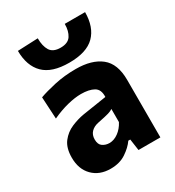

<svg xmlns="http://www.w3.org/2000/svg" viewBox="-181 -849 884 969"><g transform="rotate(-30 261.0 -365.0)"><path d="M179 12Q114.5 12 75.2 -27.8Q36 -67.5 36 -134.5Q36 -191 61.2 -223.8Q86.5 -256.5 123.8 -272.2Q161 -288 197 -294L336 -315.5Q338 -359 310.5 -374.5Q283 -390 236 -390Q201.5 -390 157.2 -379Q113 -368 65.5 -346L58.5 -473.5Q95.5 -487 153 -499.8Q210.5 -512.5 276.5 -512.5Q370 -512.5 422.2 -470.8Q474.5 -429 474.5 -335V0H347L337.5 -66.5H326Q306 -37.5 269.2 -12.8Q232.5 12 179 12ZM238.5 -103.5Q265 -103.5 290.2 -121.8Q315.5 -140 332 -171.5V-248Q323 -241 305.5 -235.8Q288 -230.5 240.5 -221Q213.5 -215.5 197.8 -199.2Q182 -183 182 -156Q182 -127 199.2 -115.2Q216.5 -103.5 238.5 -103.5ZM265.5 -556Q165 -556 117.8 -603Q70.5 -650 70 -737.5L188.5 -742.5Q188.5 -697 205.2 -670.2Q222 -643.5 265.5 -643.5Q309 -643.5 326 -669.8Q343 -696 343 -737.5H461.5Q461 -650 414 -603Q367 -556 265.5 -556Z"/></g></svg>

Font: Heraclito
Style: Bold
Weight: 700
Designer: Kostas Bartsokas (font) & Cristiano Sobral (main changes)
Foundry: Kostas Bartsokas (font) & Cristiano Sobral (main changes)
Version: Version 1.00;July 8, 2020;FontCreator 13.0.0.2655 64-bit